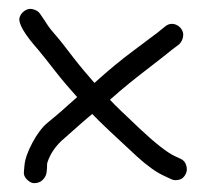

<svg xmlns="http://www.w3.org/2000/svg" viewBox="-20 -508 465 433"><path d="M36 -484C30 -480 26 -475 24 -468C21 -455 35 -431 66 -396C75 -385 88 -369 105 -347C122 -325 139 -306 154 -289C139 -276 127 -265 118 -257C109 -249 99 -241 87 -231C75 -221 63 -205 53 -186C43 -167 36 -149 35 -133L34 -122C33 -115 35 -109 40 -104C45 -99 50 -95 57 -95C64 -95 71 -97 76 -102C81 -107 84 -112 85 -119L86 -129C86 -134 86 -139 87 -142C94 -163 107 -181 125 -196C133 -203 142 -211 151 -219C160 -227 172 -238 188 -251C205 -233 239 -201 289 -155C312 -134 333 -119 351 -111L366 -104C372 -101 378 -101 385 -103C392 -105 396 -110 399 -116C402 -122 402 -128 400 -135C398 -142 394 -147 387 -150L372 -157C356 -165 330 -185 295 -218C260 -251 238 -272 228 -283C258 -310 286 -332 312 -352C338 -372 357 -387 368 -396L384 -408C389 -413 392 -419 393 -426C394 -433 392 -439 388 -444C384 -449 378 -453 371 -454C364 -455 358 -453 352 -448L336 -435C325 -427 307 -413 280 -393C253 -373 224 -349 193 -321C178 -338 161 -358 144 -380C127 -402 115 -418 106 -428C97 -438 90 -447 85 -455C80 -463 75 -470 71 -476C67 -482 62 -485 55 -487C48 -489 42 -488 36 -484Z"/></svg>

Font: AppleStorm
Style: Rg
Weight: 400
Foundry: Cannot Into Space Fonts
Version: Version 1.01